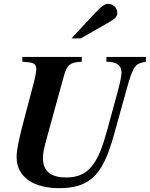

<svg xmlns="http://www.w3.org/2000/svg" viewBox="-20 -967 784 1005"><path d="M354 -766H403L555 -853C585 -870 594 -881 594 -900C594 -926 572 -947 546 -947C528 -947 512 -935 476 -897ZM744 -669H537V-644C594 -644 616 -623 616 -587C616 -570 609 -535 597 -491L540 -282C517 -199 493 -129 450 -85C421 -55 382 -38 327 -38C251 -38 205 -67 205 -139C205 -167 207 -180 233 -274L314 -568C330 -627 346 -641 408 -644V-669H97V-644L129 -641C161 -638 170 -627 170 -605C170 -593 165 -564 155 -527L104 -334C81 -246 67 -185 67 -145C67 -38 159 18 290 18C364 18 417 2 456 -29C515 -76 547 -156 577 -263L642 -497C679 -631 689 -633 744 -644Z"/></svg>

Font: XITS
Style: Bold Italic
Weight: 700
Italic angle: -16.33°
Designer: MicroPress Inc., with final additions and corrections provided by Coen Hoffman, Elsevier (retired)
Version: Version 1.302